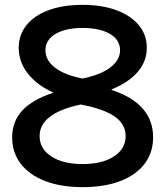

<svg xmlns="http://www.w3.org/2000/svg" viewBox="-20 -760 680 790"><path d="M320 10Q231 10 166 -15Q101 -40 65.5 -86Q30 -132 30 -195Q30 -260 71.5 -305Q113 -350 198 -378V-380Q133 -409 95 -457Q57 -505 57 -563Q57 -617 89.5 -657Q122 -697 181 -718.5Q240 -740 320 -740Q400 -740 459 -718Q518 -696 551 -656.5Q584 -617 584 -563Q584 -508 547 -464.5Q510 -421 439 -392V-390Q610 -334 610 -195Q610 -132 575 -86Q540 -40 475 -15Q410 10 320 10ZM320 -85Q401 -85 449 -116.5Q497 -148 497 -200Q497 -249 452 -280.5Q407 -312 312 -330Q143 -294 143 -200Q143 -148 191 -116.5Q239 -85 320 -85ZM320 -437Q394 -452 434 -482.5Q474 -513 474 -553Q474 -596 432.5 -620.5Q391 -645 320 -645Q250 -645 208.5 -620.5Q167 -596 167 -553Q167 -512 206.5 -481.5Q246 -451 320 -437Z"/></svg>

Font: M PLUS 1 Thin Medium
Style: Regular
Weight: 500
Version: Version 1.001